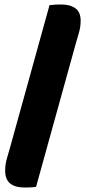

<svg xmlns="http://www.w3.org/2000/svg" viewBox="-20 -728 383 857"><path d="M141 106Q127 108 114 108.5Q101 109 90 109Q48 109 25.5 91Q3 73 3 33Q3 6 11 -21.5Q19 -49 25 -70L201 -705Q216 -707 229 -707.5Q242 -708 253 -708Q293 -708 316.5 -691Q340 -674 340 -636Q340 -607 332 -581Q324 -555 317 -529Z"/></svg>

Font: Baloo Bhai
Style: Regular
Weight: 400
Designer: Supriya Tembe, Noopur Datye and Ek Type
Foundry: Ek Type
Version: Version 1.443;PS 1.000;hotconv 16.6.51;makeotf.lib2.5.65220;